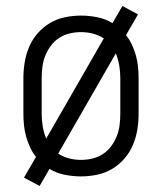

<svg xmlns="http://www.w3.org/2000/svg" viewBox="-20 -580 540 640"><path d="M112 40 60 12 100 -57Q88 -72 80 -89.5Q72 -107 67 -125Q62 -143 60 -162Q58 -181 58 -200V-320Q58 -347 62.5 -373.5Q67 -400 77.5 -424.5Q88 -449 106 -469.5Q124 -490 147 -503.5Q170 -517 196.5 -522.5Q223 -528 250 -528Q277 -528 304.5 -522.5Q332 -517 355 -503L388 -560L440 -532L400 -463Q412 -448 420 -430.5Q428 -413 433 -395Q438 -377 440 -358Q442 -339 442 -320V-200Q442 -173 437.5 -146.5Q433 -120 422.5 -95.5Q412 -71 394 -50.5Q376 -30 353 -16.5Q330 -3 303.5 2.5Q277 8 250 8Q223 8 195.5 2.5Q168 -3 145 -17ZM134 -118 326 -452Q309 -463 289.5 -468Q270 -473 250 -473Q231 -473 212 -468.5Q193 -464 177 -453.5Q161 -443 149.5 -427.5Q138 -412 131 -394.5Q124 -377 121.5 -358Q119 -339 119 -320V-200Q119 -179 122.5 -158Q126 -137 134 -118ZM250 -47Q269 -47 288 -51.5Q307 -56 323 -66.5Q339 -77 350.5 -92.5Q362 -108 369 -125.5Q376 -143 378.5 -162Q381 -181 381 -200V-320Q381 -341 377.5 -362Q374 -383 366 -402L174 -68Q191 -57 210.5 -52Q230 -47 250 -47Z"/></svg>

Font: Iosevka SS04 Light
Style: Regular
Weight: 300
Monospace: yes
Designer: Belleve Invis
Foundry: Belleve Invis
Version: Version 19.0.0; ttfautohint (v1.8.4)